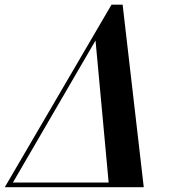

<svg xmlns="http://www.w3.org/2000/svg" viewBox="-72 -784 746 804"><path d="M441.5 -764.5 530 0H-52L395 -764.5ZM328 -614.5 -18 -19.5H383Z"/></svg>

Font: Bodoni* 11pt Medium
Style: Italic
Weight: 500
Italic angle: -13°
Version: Version 2.3